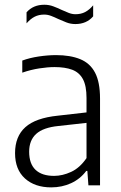

<svg xmlns="http://www.w3.org/2000/svg" viewBox="-20 -782 510 810"><path d="M196 8.5Q127 8.5 85.2 -29.2Q43.5 -67 43.5 -136Q43.5 -206.5 87 -245.5Q130.5 -284.5 224 -294L364.5 -310L371 -266.5L226.5 -250.5Q162 -244 132.5 -217Q103 -190 103 -142Q103 -91 130 -65.5Q157 -40 208 -40Q243.5 -40 280 -56.8Q316.5 -73.5 345 -115V-368.5Q345 -420 329.8 -448.2Q314.5 -476.5 284.5 -487.8Q254.5 -499 210.5 -499Q181.5 -499 145.8 -493.5Q110 -488 74 -475.5V-526.5Q105 -538 143.8 -543.8Q182.5 -549.5 216.5 -549.5Q276.5 -549.5 318.2 -532.5Q360 -515.5 381 -475.5Q402 -435.5 402 -366.5V0H353L348.5 -61H344Q318.5 -27 280 -9.2Q241.5 8.5 196 8.5ZM298 -680.5Q278 -680.5 260 -687.5Q242 -694.5 225.5 -702Q210 -709.5 195.5 -715Q181 -720.5 166.5 -720.5Q144 -720.5 126.2 -711.5Q108.5 -702.5 92 -683.5V-730Q120 -762 167 -762Q187 -762 205 -755.2Q223 -748.5 239.5 -740.5Q255 -733.5 269.5 -727.8Q284 -722 298.5 -722Q321.5 -722 339.2 -731.2Q357 -740.5 373 -759.5V-713Q345 -680.5 298 -680.5Z"/></svg>

Font: Encode Sans SemiCondensed Light
Style: Regular
Weight: 300
Width: 4
Designer: Multiple Designers
Foundry: Impallari Type
Version: Version 3.002